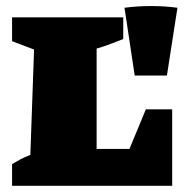

<svg xmlns="http://www.w3.org/2000/svg" viewBox="-20 -600 593 620"><path d="M451 -247H536V0H19V-70Q32 -78 45 -85Q58 -92 78 -100L90 -440L19 -467V-544H378V-474Q361 -467 338 -458.5Q315 -450 292 -443V-119H398ZM415 -356 382 -575Q468 -586 553 -575L519 -356Z"/></svg>

Font: Piazzolla SC Black
Style: Regular
Weight: 900
Designer: Juan Pablo del Peral
Foundry: Huerta Tipografica
Version: Version 1.330